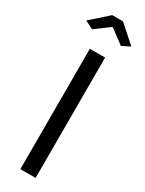

<svg xmlns="http://www.w3.org/2000/svg" viewBox="-242 -948 743 981"><g transform="rotate(30 130.0 -458.0)"><path d="M-3 -826 98 -916H162L263 -826L215 -802L130 -865L45 -802ZM85 0V-710H175V0Z"/></g></svg>

Font: Raleway-v4020 Medium
Style: Regular
Weight: 500
Designer: Matt McInerney, Pablo Impallari, Rodrigo Fuenzalida
Foundry: Matt McInerney, Pablo Impallari, Rodrigo Fuenzalida
Version: Version 4.020;PS 004.020;hotconv 1.0.88;makeotf.lib2.5.64775